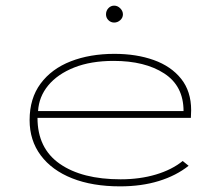

<svg xmlns="http://www.w3.org/2000/svg" viewBox="-20 -651 790 681"><path d="M406 10Q308 10 236 -18.5Q164 -47 124.5 -100Q85 -153 85 -225Q85 -302 124 -354.5Q163 -407 231 -433.5Q299 -460 386 -460Q464 -460 525.5 -438Q587 -416 622.5 -371.5Q658 -327 658 -260Q658 -251 657.5 -246Q657 -241 657 -233H113Q113 -125 192 -70Q271 -15 408 -15Q476 -15 533 -32Q590 -49 628 -80L649 -63Q605 -28 543.5 -9Q482 10 406 10ZM115 -257H631Q631 -346 562.5 -390.5Q494 -435 383 -435Q302 -435 243 -411.5Q184 -388 151 -348Q118 -308 115 -257ZM385 -571Q373 -571 364.5 -579.5Q356 -588 356 -600Q356 -613 364.5 -622Q373 -631 385 -631Q397 -631 406.5 -621.5Q416 -612 416 -600Q416 -588 406.5 -579.5Q397 -571 385 -571Z"/></svg>

Font: Inconsolata ExtraExpanded ExtraLight
Style: Regular
Weight: 200
Width: 8
Monospace: yes
Designer: Raph Levien, Cyreal, Brenton Simpson
Foundry: Raph Levien, Cyreal, Google
Version: Version 3.100; ttfautohint (v1.8.4.7-5d5b)